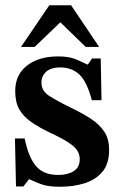

<svg xmlns="http://www.w3.org/2000/svg" viewBox="-20 -700 463 732"><path d="M41 11 37 -172H74Q89 -99 118 -66Q147 -33 202 -33Q238 -33 261 -47.5Q284 -62 284 -93Q284 -111 275 -125.5Q266 -140 242 -156Q218 -172 171 -194Q127 -215 97.5 -236Q68 -257 53 -284Q38 -311 38 -353Q38 -415 83 -450Q128 -485 202 -485Q244 -485 270.5 -473.5Q297 -462 313 -454H315L331 -477H364L367 -318H330Q311 -390 282 -416.5Q253 -443 210 -443Q175 -443 156.5 -427Q138 -411 138 -385Q138 -354 166 -335.5Q194 -317 251 -289Q295 -268 327.5 -246.5Q360 -225 378 -197.5Q396 -170 396 -128Q396 -75 370 -44.5Q344 -14 301.5 -1Q259 12 209 12Q164 12 139 3Q114 -6 94 -16H90L69 11ZM112 -521H60L168 -680H251L358 -521H307L210 -615Z"/></svg>

Font: STIX Two Text SemiBold
Style: Regular
Weight: 600
Designer: Ross Mills, John Hudson & Paul Hanslow, Tiro Typeworks Ltd; with prior portions MicroPress Inc., and Coen Hoffman.
Foundry: Tiro Typeworks Ltd
Version: Version 2.13 b171